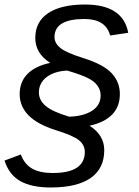

<svg xmlns="http://www.w3.org/2000/svg" viewBox="-37 -745 613 849"><path d="M493 -329Q493 -219 359 -189Q424 -148 424 -81Q424 0 364 42Q304 84 187 84Q103 84 53 56Q3 28 -17 -35L55 -62Q71 -19 105 0.5Q139 20 196 20Q338 20 338 -73Q338 -104 312 -125Q286 -146 208 -170Q50 -220 50 -329Q50 -383 84.5 -418Q119 -453 185 -467Q119 -509 119 -577Q119 -649 176 -687Q233 -725 339 -725Q507 -725 530 -600L450 -588Q431 -661 336 -661Q204 -661 204 -581Q204 -554 230 -533Q255 -512 332 -488Q421 -460 457 -421Q493 -382 493 -329ZM135 -336Q135 -302 165 -276.5Q195 -251 269 -229Q333 -231 370.5 -255.5Q408 -280 408 -323Q408 -347 394 -366Q381 -385 353 -399Q340 -406 317 -414.5Q294 -423 260 -433Q203 -430 169 -404Q135 -378 135 -336Z"/></svg>

Font: Libra Sans Modern
Style: Italic
Weight: 400
Italic angle: -12°
Foundry: Stefan Peev, Context Ltd
Version: Version 1.000